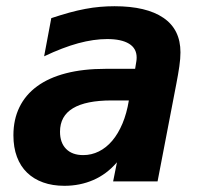

<svg xmlns="http://www.w3.org/2000/svg" viewBox="-20 -580 642 614"><path d="M186 14.2Q147.9 14.2 117.9 3.4Q87.9 -7.3 66.7 -27.8Q45.4 -48.3 34.2 -78.4Q22.9 -108.4 22.9 -147.5Q22.9 -197.8 42.2 -237.3Q61.5 -276.9 98.9 -304.2Q136.2 -331.5 191.2 -345.7Q246.1 -359.9 317.9 -359.9H412.1L416 -383.8Q416.5 -386.7 416.7 -389.4Q417 -392.1 417 -396Q417 -425.3 392.6 -440.2Q368.2 -455.1 322.8 -455.1Q279.8 -455.1 230.2 -441.7Q180.7 -428.2 121.1 -399.9L144 -522Q174.8 -532.2 201.4 -539.6Q228 -546.9 252.7 -551.5Q277.3 -556.2 300.3 -558.1Q323.2 -560.1 346.2 -560.1Q448.2 -560.1 502.7 -522.9Q557.1 -485.8 557.1 -412.6Q557.1 -393.1 553.5 -367.7Q549.8 -342.3 543.9 -312L483.9 0H341.8L354 -61Q321.3 -22.9 278.6 -4.4Q235.8 14.2 186 14.2ZM246.1 -84Q272.5 -84 296.1 -95.7Q319.8 -107.4 338.9 -129.9Q357.9 -152.3 371.6 -184.8Q385.3 -217.3 392.1 -258.8H336.9Q254.9 -258.8 213.4 -233.9Q171.9 -209 171.9 -158.7Q171.9 -123.5 191.4 -103.8Q210.9 -84 246.1 -84Z"/></svg>

Font: Hack
Style: Bold Italic
Weight: 700
Italic angle: -11°
Monospace: yes
Designer: Christopher Simpkins
Foundry: Christopher Simpkins
Version: Version 2.017; ttfautohint (v1.4.1) -l 4 -r 80 -G 350 -x 0 -